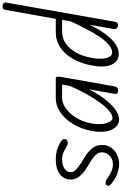

<svg xmlns="http://www.w3.org/2000/svg" viewBox="263 -1232 978 1544"><g transform="rotate(-90 752.0 -460.0)"><path d="M203 9Q174 9 135.8 -3Q97.5 -15 62 -42Q43.5 -55.5 34 -65.5Q24.5 -75.5 33.5 -89.5Q39 -100 54 -100Q69 -100 84 -89Q101 -76.5 133.8 -58.8Q166.5 -41 203 -41Q245 -41 272 -67.8Q299 -94.5 299 -128Q299 -151.5 287.8 -167.2Q276.5 -183 262 -194.5Q246.5 -207.5 221 -223.2Q195.5 -239 165 -257.5Q134.5 -276.5 107.5 -308.2Q80.5 -340 80.5 -380.5Q80.5 -435.5 123.2 -468Q166 -500.5 243.5 -500.5Q272 -500.5 304.8 -493.8Q337.5 -487 376.5 -465Q396.5 -454 403 -441.8Q409.5 -429.5 402 -417Q395.5 -406.5 381 -404.5Q366.5 -402.5 348.5 -412Q336 -419 307.8 -434.2Q279.5 -449.5 243.5 -449.5Q196.5 -449.5 167.8 -429.8Q139 -410 139 -380.5Q139 -356.5 161.5 -336.8Q184 -317 207 -300.5Q237.5 -280.5 264.8 -265.2Q292 -250 315 -225.5Q334 -207.5 346 -185.2Q358 -163 358 -124.5Q358 -88 338 -57.5Q318 -27 283 -9Q248 9 203 9Z M562.5 9Q528.5 9 503.2 -17.2Q478 -43.5 468.2 -92.2Q458.5 -141 470.5 -208Q487 -298.5 528 -364Q569 -429.5 622.8 -465Q676.5 -500.5 731 -500.5H891.5Q904 -500.5 906.5 -489.2Q909 -478 905.5 -458.5L829.5 -28Q828.5 -23 822.8 -11.5Q817 0 793 0Q774 0 770.8 -9Q767.5 -18 769 -25.5L806 -235Q772.5 -166 730.5 -110.8Q688.5 -55.5 645 -23.2Q601.5 9 562.5 9ZM574.5 -44.5Q608.5 -44.5 652.8 -90Q697 -135.5 744 -213.2Q791 -291 833 -387.5L844 -449.5H736Q695 -449.5 652.8 -420Q610.5 -390.5 577.5 -337Q544.5 -283.5 531 -211Q518.5 -136.5 534.5 -90.5Q550.5 -44.5 574.5 -44.5Z M1090 6Q1032 6 1005.2 -49.8Q978.5 -105.5 996.5 -205.5Q1013 -295 1050.2 -361.2Q1087.5 -427.5 1142.2 -464Q1197 -500.5 1266.5 -500.5H1372.5L1445 -908Q1447 -920.5 1455.8 -925Q1464.5 -929.5 1475.5 -928.5Q1489.5 -928 1497.5 -920Q1505.5 -912 1503 -897.5L1349 -25Q1347 -11 1339.8 -5.5Q1332.5 0 1322 0Q1313 0 1305 -4Q1297 -8 1292.8 -15.5Q1288.5 -23 1290.5 -33.5L1325 -228.5Q1272.5 -119 1212 -56.5Q1151.5 6 1090 6ZM1102 -47Q1134 -47 1167 -76.5Q1200 -106 1232.2 -154.8Q1264.5 -203.5 1295 -262.5Q1325.5 -321.5 1352 -380.5L1364 -449.5H1271.5Q1215.5 -449.5 1172 -419Q1128.5 -388.5 1099.5 -334Q1070.5 -279.5 1057.5 -207.5Q1045.5 -134 1058 -90.5Q1070.5 -47 1102 -47Z"/></g></svg>

Font: Edu AU VIC WA NT Hand
Style: Regular
Weight: 400
Designer: Tina and Corey Anderson, Eben Sorkin, Mirko Velimirovic
Foundry: Google for Education
Version: Version 1.001